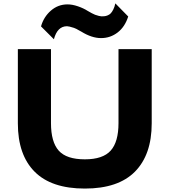

<svg xmlns="http://www.w3.org/2000/svg" viewBox="-20 -1099 997 1129"><path d="M872.1 -810.1V-374Q872.1 -189.5 773.7 -89.8Q675.3 9.8 479 9.8Q282.2 9.8 183.6 -89.4Q85 -188.5 85 -374V-810.1H279.8V-375Q279.8 -264.2 325.4 -213.1Q371.1 -162.1 479 -162.1Q585 -162.1 630.9 -213.4Q676.8 -264.6 676.8 -375V-810.1ZM658.2 -1079.1 733.9 -1002Q714.8 -941.4 671.9 -908.2Q628.9 -875 574.2 -875Q519.5 -875 458 -913.1Q453.1 -915.5 444.6 -920.4Q436 -925.3 429.2 -929Q422.4 -932.6 415 -935.1Q384.8 -944.8 374 -944.8Q317.4 -944.8 296.9 -868.2L221.2 -943.8Q236.8 -999.5 279.1 -1036.4Q321.3 -1073.2 377 -1073.2Q405.3 -1073.2 438 -1062Q470.7 -1050.8 495.1 -1035.2Q522.5 -1019 539.1 -1012.2Q565.9 -1002.9 577.1 -1002.9Q587.9 -1002.9 595 -1003.7Q602.1 -1004.4 612.8 -1008.5Q623.5 -1012.7 631.1 -1020.5Q638.7 -1028.3 646.2 -1043.2Q653.8 -1058.1 658.2 -1079.1Z"/></svg>

Font: Sinkin Sans 800 Black
Style: Regular
Weight: 900
Designer: Keith Bates
Foundry: K-Type
Version: Sinkin Sans (version 1.0)  by Keith Bates   •   © 2014   www